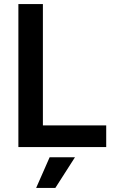

<svg xmlns="http://www.w3.org/2000/svg" viewBox="-20 -720 555 940"><path d="M70 -700H190V-106H500V0H70ZM223 50H347L251 200H157Z"/></svg>

Font: Retni Sans
Style: Bold
Weight: 700
Designer: Vitaly Kuzmin
Foundry: ParaType Ltd.
Version: Version 1.00;March 2, 2019;FontCreator 11.5.0.2425 64-bit; t